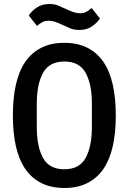

<svg xmlns="http://www.w3.org/2000/svg" viewBox="-20 -923 640 955"><path d="M300 12Q234 12 185.5 -12.5Q137 -37 105.5 -83Q74 -129 59 -196Q44 -263 44 -349Q44 -434 59 -501.5Q74 -569 105.5 -615Q137 -661 185.5 -685.5Q234 -710 300 -710Q366 -710 414.5 -685.5Q463 -661 494.5 -615Q526 -569 541 -501.5Q556 -434 556 -349Q556 -263 541 -196Q526 -129 494.5 -83Q463 -37 414.5 -12.5Q366 12 300 12ZM300 -81Q375 -81 406 -137.5Q437 -194 437 -291V-408Q437 -504 406 -560.5Q375 -617 300 -617Q225 -617 194 -560.5Q163 -504 163 -408V-290Q163 -194 194 -137.5Q225 -81 300 -81ZM374 -774Q349 -774 331 -781.5Q313 -789 296 -797Q273 -808 255.5 -814Q238 -820 222 -820Q205 -820 192 -813.5Q179 -807 164 -794L123 -846Q138 -869 163.5 -886Q189 -903 226 -903Q251 -903 269 -895.5Q287 -888 304 -880Q327 -869 344.5 -863Q362 -857 378 -857Q395 -857 408 -863.5Q421 -870 436 -883L477 -831Q462 -808 436.5 -791Q411 -774 374 -774Z"/></svg>

Font: IBM Plex Mono Medium
Style: Regular
Weight: 500
Monospace: yes
Designer: Mike Abbink, Paul van der Laan, Pieter van Rosmalen
Foundry: Bold Monday
Version: Version 2.3